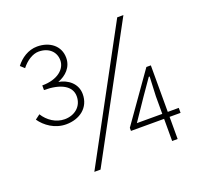

<svg xmlns="http://www.w3.org/2000/svg" viewBox="-128 -889 1114 1051"><g transform="rotate(-20 428.5 -363.0)"><path d="M87 -650C114 -685 152 -710 187 -710C246 -710 283 -674 283 -625C283 -574 233 -529 143 -529V-502C240 -502 300 -469 300 -409C300 -349 253 -313 196 -313C145 -313 100 -344 74 -386L46 -365C75 -323 128 -284 194 -284C273 -284 335 -330 335 -409C335 -471 285 -508 232 -517C280 -535 318 -572 318 -627C318 -697 261 -739 189 -739C136 -739 92 -708 64 -671ZM656 -739 249 13H285L692 -739ZM559 -158 643 -282 707 -374H712L707 -261V-158ZM803 -158H739V-429H713L514 -147V-129H707V0H739V-129H803Z"/></g></svg>

Font: Noto Sans CJK Thin
Style: Regular
Weight: 100
Designer: Ryoko NISHIZUKA (kana & ideographs); Paul D. Hunt (Latin, Greek & Cyrillic); Wenlong ZHANG (bopomofo); Sandoll Communica
Foundry: Adobe Systems Incorporated
Version: Version 1.000;PS 1;hotconv 1.0.78;makeotf.lib2.5.61930